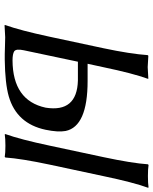

<svg xmlns="http://www.w3.org/2000/svg" viewBox="68 -758 692 869"><g transform="rotate(90 414.5 -323.0)"><path d="M690.9 -445.8Q718.3 -574.7 723.1 -646L726.1 -648.9Q743.7 -646 776.4 -646Q809.1 -646 828.1 -648.9L829.1 -646Q804.7 -579.1 776.9 -445.8L724.6 -201.2Q697.3 -72.3 692.4 -1L689.5 2Q671.9 -1 639.2 -1Q606.4 -1 587.4 2L586.4 -1Q610.8 -69.3 638.7 -201.2ZM147.9 0 93.3 2.9 92.8 0Q117.2 -68.4 145.5 -200.2L197.8 -444.8Q223.6 -566.9 229 -645L231.9 -647.9Q233.9 -647.9 283.2 -645L335.9 -647.9V-645Q311.5 -578.1 283.7 -444.8L268.1 -373H346.2Q551.8 -373 572.3 -273.4Q578.6 -239.7 566.9 -183.1Q539.1 -51.8 415.5 -16.1Q357.4 0.5 249.5 2Q229 2.4 189 1Q160.2 0 147.9 0ZM258.8 -329.1 207 -84Q199.7 -49.8 211.4 -41Q223.6 -33.2 252.9 -33.2Q434.6 -34.2 466.8 -183.1Q489.3 -325.2 343.8 -329.1Z"/></g></svg>

Font: Linux Biolinum Slanted O
Style: Slanted
Weight: 400
Designer: Philipp H. Poll
Foundry: Philipp H. Poll
Version: Version 1.0.4